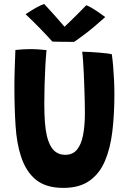

<svg xmlns="http://www.w3.org/2000/svg" viewBox="-20 -923 646 960"><path d="M297 16.5Q209 16.5 158.8 -25Q108.5 -66.5 84.5 -142.5Q63.5 -206 57.8 -294.8Q52 -383.5 52 -494.5Q52 -516 52.5 -539.5Q53 -563 53.8 -587Q54.5 -611 55.5 -633Q56.5 -655 57 -673Q75 -675 93.2 -676.2Q111.5 -677.5 128.5 -677.5Q151 -677.5 173.2 -676Q195.5 -674.5 212.5 -672.5Q209 -634 206.5 -588.2Q204 -542.5 202.8 -495.8Q201.5 -449 201.5 -405.5Q201.5 -353.5 204.5 -313Q207.5 -272.5 214.5 -243Q226 -195 248.5 -172Q271 -149 306.5 -149Q343.5 -149 364.8 -174.5Q386 -200 395.2 -247Q404.5 -294 404.5 -358.5Q404.5 -379 403.8 -410.5Q403 -442 402 -478.2Q401 -514.5 399.2 -550.5Q397.5 -586.5 395.5 -616.2Q393.5 -646 391 -664.5Q408.5 -664.5 431.5 -663Q454.5 -661.5 477 -659.8Q499.5 -658 516.5 -655.8Q533.5 -653.5 539 -652Q543 -624.5 545.8 -591.5Q548.5 -558.5 550.2 -523Q552 -487.5 552 -452.5Q552 -353 542 -267.8Q532 -182.5 505 -118.8Q478 -55 427.5 -19.2Q377 16.5 297 16.5ZM411.5 -897Q423 -892.5 437.8 -884Q452.5 -875.5 466.8 -865.8Q481 -856 491.8 -848.2Q502.5 -840.5 506 -837.5Q446 -783.5 406.5 -754Q367 -724.5 350.5 -713.5Q340.5 -713.5 320.2 -713.8Q300 -714 278.2 -714.2Q256.5 -714.5 242 -715Q211 -749.5 178 -783.2Q145 -817 108 -852Q118.5 -858.5 134.2 -868.8Q150 -879 168 -888.5Q186 -898 201 -903Q217.5 -885.5 234.2 -867Q251 -848.5 266 -831.5Q281 -814.5 291.5 -802Q302 -789.5 306.5 -785H298.5Q307 -793 326.8 -812.2Q346.5 -831.5 369.8 -854.5Q393 -877.5 411.5 -897Z"/></svg>

Font: Grandstander Thin SemiBold
Style: Regular
Weight: 600
Version: Version 1.200